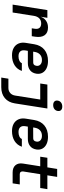

<svg xmlns="http://www.w3.org/2000/svg" viewBox="997 -1823 1006 3040"><g transform="rotate(90 1500.0 -303.0)"><path d="M53 0 140 -550H262L245 -442Q263 -497 308 -528.5Q353 -560 416 -560Q500 -560 538 -506Q576 -452 561 -355L553 -303H428L435 -349Q443 -399 421 -425.5Q399 -452 351 -452Q302 -452 271 -422Q240 -392 231 -337L178 0Z M855 10Q785 10 737.5 -17.5Q690 -45 669 -94.5Q648 -144 659 -210L680 -340Q697 -445 766.5 -502.5Q836 -560 946 -560Q1013 -560 1061 -537Q1109 -514 1132 -472.5Q1155 -431 1147 -377Q1137 -311 1092.5 -276Q1048 -241 979 -241H785L779 -206Q769 -150 793.5 -121.5Q818 -93 871 -93Q910 -93 940 -106.5Q970 -120 980 -146H1103Q1078 -72 1013 -31Q948 10 855 10ZM798 -325 971 -326Q990 -326 1003.5 -337Q1017 -348 1022 -376Q1028 -415 1002.5 -439.5Q977 -464 930 -464Q876 -464 842.5 -432.5Q809 -401 801 -344Z M1208 180 1226 67H1372Q1420 67 1452.5 38.5Q1485 10 1493 -39L1556 -437H1302L1319 -550H1698L1617 -36Q1601 67 1533.5 123.5Q1466 180 1360 180ZM1644 -642Q1606 -642 1587 -661.5Q1568 -681 1573 -714Q1578 -747 1603.5 -766.5Q1629 -786 1667 -786Q1705 -786 1723.5 -766.5Q1742 -747 1737 -714Q1732 -681 1707 -661.5Q1682 -642 1644 -642Z M2055 10Q1985 10 1937.5 -17.5Q1890 -45 1869 -94.5Q1848 -144 1859 -210L1880 -340Q1897 -445 1966.5 -502.5Q2036 -560 2146 -560Q2213 -560 2261 -537Q2309 -514 2332 -472.5Q2355 -431 2347 -377Q2337 -311 2292.5 -276Q2248 -241 2179 -241H1985L1979 -206Q1969 -150 1993.5 -121.5Q2018 -93 2071 -93Q2110 -93 2140 -106.5Q2170 -120 2180 -146H2303Q2278 -72 2213 -31Q2148 10 2055 10ZM1998 -325 2171 -326Q2190 -326 2203.5 -337Q2217 -348 2222 -376Q2228 -415 2202.5 -439.5Q2177 -464 2130 -464Q2076 -464 2042.5 -432.5Q2009 -401 2001 -344Z M2711 0Q2634 0 2596 -44.5Q2558 -89 2570 -165L2613 -437H2461L2478 -550H2630L2655 -705H2781L2756 -550H2975L2957 -437H2738L2695 -168Q2691 -144 2702.5 -128.5Q2714 -113 2737 -113H2900L2883 0Z"/></g></svg>

Font: JetBrains Mono NL
Style: Bold Italic
Weight: 700
Italic angle: -9°
Designer: Philipp Nurullin, Konstantin Bulenkov
Foundry: JetBrains
Version: Version 2.304; ttfautohint (v1.8.4.7-5d5b)